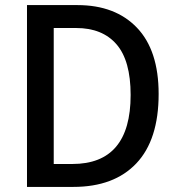

<svg xmlns="http://www.w3.org/2000/svg" viewBox="-20 -734 698 754"><path d="M603 -365Q603 -185 515.5 -92.5Q428 0 268 0H86V-714H284Q433 -714 518 -625Q603 -536 603 -365ZM493 -361Q493 -496 437.5 -560Q382 -624 279 -624H191V-90H264Q493 -90 493 -361Z"/></svg>

Font: Noto Sans Thai SemCond Med
Style: Regular
Weight: 500
Width: 4
Designer: Monotype Design Team
Foundry: Monotype Imaging Inc.
Version: Version 2.002; ttfautohint (v1.8.4.7-5d5b)